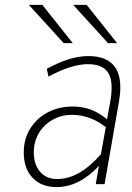

<svg xmlns="http://www.w3.org/2000/svg" viewBox="-20 -752 537 784"><path d="M211 12Q149 12 113 -26Q77 -64 77 -130Q77 -184 103 -226.2Q129 -268.5 174.2 -292.8Q219.5 -317 277 -317Q317 -317 351 -304.2Q385 -291.5 417 -265L429 -330Q445 -414 423.5 -452Q402 -490 339 -490Q305.5 -490 264.2 -477Q223 -464 178 -439L171 -471Q220.5 -498 262 -510.5Q303.5 -523 340 -523Q393 -523 424.5 -502.2Q456 -481.5 466.2 -440.5Q476.5 -399.5 466 -338L407 0H371L384 -75Q345 -32.5 301.2 -10.2Q257.5 12 211 12ZM213 -21Q259 -21 303 -46Q347 -71 392 -122L412 -233Q380 -258 345.2 -270.5Q310.5 -283 275 -283Q230 -283 194.5 -262.8Q159 -242.5 138.5 -208Q118 -173.5 118 -130Q118 -80 143.8 -50.5Q169.5 -21 213 -21ZM240 -576 98 -732H153L277 -576ZM421 -576 279 -732H334L458 -576Z"/></svg>

Font: Overpass Thin
Style: Italic
Weight: 250
Italic angle: -10°
Designer: Delve Withrington, Dave Bailey, Thomas Jockin
Foundry: Delve Fonts LLC
Version: Version 4.000